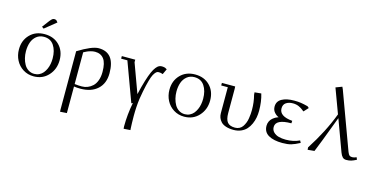

<svg xmlns="http://www.w3.org/2000/svg" viewBox="-92 -1226 3977 2018"><g transform="rotate(15 1896.5 -217.0)"><path d="M41 -228Q41 -325.7 102.3 -388.9Q163.6 -452.1 262.2 -452.1Q361.8 -452.1 422.9 -389.6Q483.9 -327.1 483.9 -228Q483.9 -129.4 421.9 -61.3Q359.9 6.8 262.2 6.8Q198.2 6.8 147.2 -25.1Q96.2 -57.1 68.6 -110.6Q41 -164.1 41 -228ZM117.2 -228Q117.2 -189.5 126.2 -153.1Q135.3 -116.7 152.3 -86.7Q169.4 -56.6 198 -38.3Q226.6 -20 262.2 -20Q291.5 -20 315.9 -32Q340.3 -43.9 356.9 -63.7Q373.5 -83.5 385.5 -110.1Q397.5 -136.7 402.8 -166Q408.2 -195.3 408.2 -226.1Q408.2 -312.5 371.1 -367.7Q334 -422.9 262.2 -422.9Q214.4 -422.9 180.9 -395.5Q147.5 -368.2 132.3 -325.2Q117.2 -282.2 117.2 -228ZM213.9 -520 272 -597.2Q287.6 -616.7 297.1 -623.8Q306.6 -630.9 320.8 -630.9Q326.2 -630.9 331.8 -629.2Q337.4 -627.4 339.8 -626L342.8 -624L358.9 -605L234.9 -504.9Z M627 269V-363.8Q776.9 -456.1 849.1 -456.1Q1025.9 -456.1 1025.9 -231Q1025.9 -119.6 957.5 -57.4Q889.2 4.9 771 4.9Q734.9 4.9 701.2 0V289.1L627.9 293.9ZM701.2 -26.9Q739.7 -22 779.8 -22Q812 -22 841.8 -33.7Q871.6 -45.4 896.5 -68.6Q921.4 -91.8 936.3 -132.1Q951.2 -172.4 951.2 -224.1Q951.2 -323.2 917.5 -366.7Q883.8 -410.2 821.8 -410.2Q799.3 -410.2 774.9 -403.3Q750.5 -396.5 737.1 -390.1Q723.6 -383.8 701.2 -372.1Z M1104 -411.1V-439H1250V-411.1L1365.7 -95.2Q1386.2 -183.6 1406 -247.8Q1425.8 -312 1442.4 -349.1Q1459 -386.2 1476.6 -408.2Q1494.1 -430.2 1508.5 -437Q1522.9 -443.8 1539.6 -443.8Q1553.2 -443.8 1573.7 -439L1595.7 -426.8L1567.9 -367.2Q1546.9 -376 1525.9 -376Q1514.2 -376 1505.4 -372.6Q1496.6 -369.1 1482.4 -351.1Q1468.3 -333 1456.3 -300.8Q1444.3 -268.6 1429.2 -205.1Q1414.1 -141.6 1399.9 -53.2Q1387.7 34.7 1387.7 138.2Q1387.7 175.3 1388.9 212.9Q1390.1 250.5 1391.1 269.5L1392.6 289.1L1319.8 293.9L1317.9 269Q1317.9 138.7 1343.8 7.8L1328.6 14.2L1171.9 -411.1Z M1678.7 -228Q1678.7 -325.7 1740 -388.9Q1801.3 -452.1 1899.9 -452.1Q1999.5 -452.1 2060.5 -389.6Q2121.6 -327.1 2121.6 -228Q2121.6 -129.4 2059.6 -61.3Q1997.6 6.8 1899.9 6.8Q1835.9 6.8 1784.9 -25.1Q1733.9 -57.1 1706.3 -110.6Q1678.7 -164.1 1678.7 -228ZM1754.9 -228Q1754.9 -189.5 1763.9 -153.1Q1772.9 -116.7 1790 -86.7Q1807.1 -56.6 1835.7 -38.3Q1864.3 -20 1899.9 -20Q1929.2 -20 1953.6 -32Q1978 -43.9 1994.6 -63.7Q2011.2 -83.5 2023.2 -110.1Q2035.2 -136.7 2040.5 -166Q2045.9 -195.3 2045.9 -226.1Q2045.9 -312.5 2008.8 -367.7Q1971.7 -422.9 1899.9 -422.9Q1852.1 -422.9 1818.6 -395.5Q1785.2 -368.2 1770 -325.2Q1754.9 -282.2 1754.9 -228Z M2192.9 -411.1V-439H2337.4L2338.9 -411.1V-150.9Q2338.9 -80.1 2364.3 -50Q2389.6 -20 2446.8 -20Q2473.6 -20 2494.9 -31.2Q2516.1 -42.5 2529.1 -62Q2542 -81.5 2551 -104Q2560.1 -126.5 2564.2 -153.8Q2568.4 -181.2 2570.1 -202.1Q2571.8 -223.1 2571.8 -245.1Q2571.8 -332 2551.8 -405.8L2549.8 -432.1L2621.6 -439Q2646.5 -356.4 2646.5 -256.8Q2646.5 -218.8 2639.9 -182.9Q2633.3 -147 2617.7 -112.1Q2602.1 -77.1 2578.6 -51Q2555.2 -24.9 2518.8 -9Q2482.4 6.8 2437.5 6.8Q2389.6 6.8 2354.5 -4.9Q2319.3 -16.6 2300.5 -36.9Q2281.7 -57.1 2273.2 -79.8Q2264.6 -102.5 2264.6 -128.9V-411.1Z M2762.2 -126Q2762.2 -152.3 2773.2 -174.6Q2784.2 -196.8 2801.3 -210.7Q2818.4 -224.6 2833.3 -232.7Q2848.1 -240.7 2862.3 -245.1Q2839.4 -252.4 2815.7 -278.3Q2792 -304.2 2792 -342.8Q2792 -399.9 2842.3 -428Q2892.6 -456.1 2976.1 -456.1Q3018.1 -456.1 3049.3 -451.4Q3080.6 -446.8 3126 -435.1L3143.1 -419.9L3098.1 -371.1Q3064.9 -399.4 3035.2 -412.1Q3005.4 -424.8 2971.2 -424.8Q2926.3 -424.8 2896.7 -405Q2867.2 -385.3 2867.2 -342.8Q2867.2 -257.8 3010.3 -245.1L3008.3 -217.8Q2838.4 -217.8 2838.4 -132.8Q2838.4 -99.6 2860.8 -77.1Q2883.3 -54.7 2917.2 -45.4Q2951.2 -36.1 2995.1 -36.1Q3077.6 -36.1 3144 -67.9L3156.2 -43.9Q3102.1 -15.1 3064.2 -4.2Q3026.4 6.8 2969.2 6.8Q2873 6.8 2817.6 -25.6Q2762.2 -58.1 2762.2 -126Z M3243.2 -19Q3379.9 -230.5 3457 -435.1L3357.9 -702.1L3426.3 -728L3438 -702.1L3666 -83Q3676.8 -56.2 3686.8 -47.6Q3696.8 -39.1 3717.3 -39.1Q3737.3 -39.1 3763.2 -50.8L3772.9 -25.9Q3739.7 -8.8 3717 -2Q3694.3 4.9 3664.1 4.9Q3638.7 4.9 3623.3 -10.7Q3607.9 -26.4 3596.2 -58.1L3471.2 -397.9Q3345.2 -62.5 3317.9 0L3245.1 6.8Z"/></g></svg>

Font: Dehuti Alt
Style: Book
Weight: 400
Version: Version 1.2